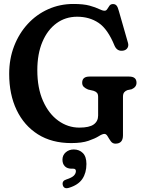

<svg xmlns="http://www.w3.org/2000/svg" viewBox="-20 -730 732 993"><path d="M616 -30Q616 13 577 13Q562 13 553 0.5Q544 -12 536.8 -24.8Q529.5 -37.5 520 -37.5Q509.5 -37.5 490.5 -25.5Q471.5 -13.5 437.5 -1.8Q403.5 10 348.5 10Q248 10 176.2 -35.2Q104.5 -80.5 66 -161Q27.5 -241.5 27.5 -348Q27.5 -425.5 53 -491.5Q78.5 -557.5 123.8 -606.5Q169 -655.5 229.5 -682.5Q290 -709.5 359.5 -709.5Q412 -709.5 443.5 -700.8Q475 -692 492.5 -683.2Q510 -674.5 521 -674.5Q529.5 -674.5 534.8 -683.2Q540 -692 546.2 -700.5Q552.5 -709 564.5 -709Q576 -709 582.8 -701.2Q589.5 -693.5 595 -672L642 -508Q646 -493.5 639.5 -482.5Q633 -471.5 619 -468.5Q586.5 -462 572.5 -493.5Q537.5 -579.5 490.2 -611.5Q443 -643.5 379 -643.5Q318.5 -643.5 272 -609.5Q225.5 -575.5 199.2 -513.2Q173 -451 173 -367Q173 -274.5 202.5 -208Q232 -141.5 281.5 -105.8Q331 -70 390.5 -70Q442 -70 464.8 -86.5Q487.5 -103 487.5 -132.5V-229Q487.5 -243.5 481.2 -250.2Q475 -257 463.5 -260.5L435.5 -267Q422 -272.5 413.5 -280.5Q405 -288.5 405 -302Q405 -334 442.5 -334H648Q686 -334 686 -302Q686 -279.5 661 -268.5L639.5 -264Q629 -260.5 622.5 -252.8Q616 -245 616 -229ZM350.5 142.5Q327.5 142.5 315.2 129.8Q303 117 303 96Q303 72.5 320 57.8Q337 43 361.5 43Q390 43 408.5 61.5Q427 80 427 118Q427 164 405.8 195.5Q384.5 227 336 241.5Q310 249 304.5 226.5Q300 205 323.5 198Q352.5 188.5 362.5 177.8Q372.5 167 372.5 155Q372.5 142.5 359 142.5Z"/></svg>

Font: Fraunces 144pt S100 SemiBold
Style: Regular
Weight: 600
Version: Version 1.000; ttfautohint (v1.8.3)